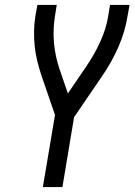

<svg xmlns="http://www.w3.org/2000/svg" viewBox="-20 -755 543 775"><path d="M153 0 202 -291 146 -454Q137 -482 130 -510.5Q123 -539 120 -569Q117 -599 117.5 -629.5Q118 -660 123 -691L131 -735H209L202 -691Q193 -635 198 -581Q203 -527 220 -477L254 -378L327 -485Q360 -533 384 -585Q408 -637 417 -691L424 -735H503L495 -691Q485 -627 457.5 -564.5Q430 -502 391 -446L279 -282L232 0Z"/></svg>

Font: iosevka_custom_sans_ss08
Style: Italic
Weight: 400
Italic angle: -10°
Designer: Belleve Invis
Foundry: Belleve Invis
Version: Version 10.3.0; ttfautohint (v1.8.3)